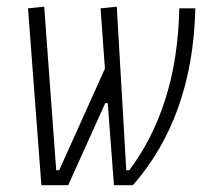

<svg xmlns="http://www.w3.org/2000/svg" viewBox="-20 -542 626 562"><path d="M313.5 0 295.4 -240.2H288.1L179.7 0H101.1L62 -517.6L109.4 -522.5L144.5 -43.9H153.3L287.1 -340.8L274.4 -517.6L321.8 -522.5L349.6 -43.9H358.4Q425.8 -132.8 463.6 -250.5Q501.5 -368.2 504.9 -517.6H551.8Q544.4 -200.2 369.1 0Z"/></svg>

Font: CaskaydiaCove NFP ExtraLight
Style: Italic
Weight: 200
Italic angle: -10°
Designer: Aaron Bell
Foundry: Saja Typeworks
Version: Version 2111.001; VTT 6.35;Nerd Fonts 3.1.1